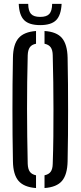

<svg xmlns="http://www.w3.org/2000/svg" viewBox="-20 -967 417 994"><path d="M166.5 6.5Q104 2 76 -30.5Q48 -63 47 -131.5Q45.5 -200.5 45 -267Q44.5 -333.5 44.5 -400Q44.5 -466.5 45 -533Q45.5 -599.5 47 -668.5Q48 -737 76 -769.5Q104 -802 166.5 -806.5V-740.5Q144.5 -736.5 134.5 -722.2Q124.5 -708 123.5 -681Q121.5 -612 120.8 -542.2Q120 -472.5 120 -402Q120 -331.5 121 -260.8Q122 -190 123.5 -119Q124.5 -92 134.5 -78Q144.5 -64 166.5 -59.5ZM210.5 6.5V-59.5Q232.5 -64 242.5 -78Q252.5 -92 253 -119Q255.5 -190 256.2 -260.8Q257 -331.5 256.8 -402Q256.5 -472.5 255.8 -542.2Q255 -612 253 -681Q252.5 -708 242.5 -722Q232.5 -736 210.5 -740.5V-806.5Q273.5 -802.5 301 -769.8Q328.5 -737 330 -668.5Q331.5 -599.5 332 -532.5Q332.5 -465.5 332.5 -399.5Q332.5 -333.5 332 -267Q331.5 -200.5 330 -131.5Q328.5 -63 301 -30.5Q273.5 2 210.5 6.5ZM188 -837Q131 -837 105.2 -862.5Q79.5 -888 77 -947H126Q126.5 -910.5 140.5 -895Q154.5 -879.5 188 -879.5Q221.5 -879.5 235.5 -895Q249.5 -910.5 250 -947H299Q296 -888 270.5 -862.5Q245 -837 188 -837Z"/></svg>

Font: Big Shoulders Stencil Display Thin Medium
Style: Regular
Weight: 500
Version: Version 2.001